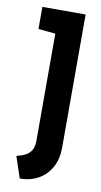

<svg xmlns="http://www.w3.org/2000/svg" viewBox="-84 -541 418 796"><g transform="rotate(10 125.5 -142.5)"><path d="M210 61V-501H28V-408L100 -401V50Q100 75 91 90Q82 105 66.5 113Q51 121 29 126L59 216Q105 216 139 196Q173 176 191.5 141Q210 106 210 61Z"/></g></svg>

Font: Advent Pro
Style: Bold
Weight: 700
Designer: VivaRado, Andreas Kalpakidis
Foundry: VivaRado, Andreas Kalpakidis
Version: Version 3.000